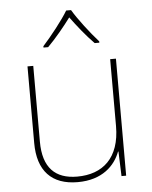

<svg xmlns="http://www.w3.org/2000/svg" viewBox="-54 -808 682 863"><g transform="rotate(-5 286.5 -376.5)"><path d="M299 -763H277C253 -722 198 -653 161 -612V-606H182C219 -643 260 -693 288 -731C316 -693 355 -643 392 -606H413V-612C376 -653 323 -722 299 -763ZM481 -528H455V-226C455 -82 377 -15 262 -15C163 -15 108 -68 108 -186V-528H82V-182C82 -57 144 10 262 10C374 10 431 -50 454 -111H456L460 0H481Z"/></g></svg>

Font: Noto Sans Malayalam Thin
Style: Regular
Weight: 100
Designer: Jelle Bosma - Monotype Design Team
Foundry: Monotype Imaging Inc.
Version: Version 2.104